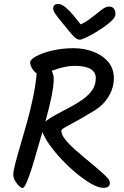

<svg xmlns="http://www.w3.org/2000/svg" viewBox="-20 -944 624 968"><path d="M93 4Q87 4 76 -6.5Q65 -17 56 -32.5Q47 -48 47 -63Q47 -82 57.5 -122Q68 -162 84 -215.5Q100 -269 117 -330.5Q134 -392 147 -454.5Q160 -517 165 -574Q152 -582 142 -599Q132 -616 132 -629Q132 -644 163.5 -661Q195 -678 245 -689.5Q295 -701 351 -701Q405 -701 451.5 -683Q498 -665 526 -631.5Q554 -598 554 -550Q554 -501 527.5 -457.5Q501 -414 460 -389Q406 -356 372.5 -337.5Q339 -319 320.5 -309Q302 -299 295.5 -294Q289 -289 289 -284Q289 -277 295 -262.5Q301 -248 326 -221Q351 -194 407 -148Q464 -101 491 -77Q518 -53 526 -42Q534 -31 534 -21Q534 3 501 3Q477 3 442 -16.5Q407 -36 368 -68Q329 -100 293 -138Q257 -176 230.5 -213Q204 -250 194 -279Q182 -240 168.5 -191.5Q155 -143 141 -98.5Q127 -54 114.5 -25Q102 4 93 4ZM209 -332Q234 -351 267 -368.5Q300 -386 334 -404Q368 -422 397.5 -443Q427 -464 445 -490Q463 -516 463 -550Q463 -612 355 -612Q306 -612 241 -587Q251 -565 251 -547Q251 -482 209 -332ZM273 -924Q290 -924 310 -907.5Q330 -891 350 -867Q370 -843 387 -821Q417 -835 443.5 -856.5Q470 -878 492 -894.5Q514 -911 529 -911Q562 -911 562 -872Q562 -859 546 -842.5Q530 -826 505.5 -809Q481 -792 455.5 -777Q430 -762 410 -753Q390 -744 383 -744Q367 -744 351.5 -760.5Q336 -777 316 -802Q288 -836 273.5 -854.5Q259 -873 253.5 -883Q248 -893 248 -900Q248 -924 273 -924Z"/></svg>

Font: Solitreo
Style: Regular
Weight: 400
Designer: Nathan Gross, Bryan Kirschen, Binghamton University
Foundry: Eli Heuer
Version: Version 1.100; ttfautohint (v1.8.4.7-5d5b)